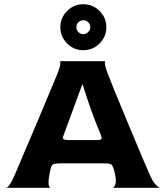

<svg xmlns="http://www.w3.org/2000/svg" viewBox="-20 -890 790 910"><path d="M529 -34Q529 -45 526 -61Q521 -82 520 -86Q515 -102 510.5 -107.5Q506 -113 496 -114.5Q486 -116 457 -116H285Q255 -116 243.5 -114.5Q232 -113 227 -107Q222 -101 219 -87L214 -61Q210 -41 210 -27Q210 -15 212 -9Q214 -3 216.5 -1.5Q219 0 220 0H10Q10 1 15.5 -3Q21 -7 29.5 -20.5Q38 -34 50 -61Q89 -152 162 -325Q235 -498 252 -540Q266 -576 266 -591Q266 -597 264.5 -598.5Q263 -600 262 -600H480Q479 -600 478 -598.5Q477 -597 477 -592Q477 -577 491 -540Q509 -492 589 -300Q669 -108 690 -61Q702 -34 713 -20.5Q724 -7 732 -3Q740 1 740 0H513Q514 0 518 -2.5Q522 -5 525.5 -12.5Q529 -20 529 -34ZM462 -236Q462 -240 457 -253Q426 -326 399 -406Q372 -486 372 -490H370L284 -256Q278 -240 278 -237Q278 -231 285 -228.5Q292 -226 311 -226H428Q448 -226 455 -228Q462 -230 462 -236ZM484 -761Q484 -716 452 -684Q420 -652 375 -652Q330 -652 298 -684Q266 -716 266 -761Q266 -806 298 -838Q330 -870 375 -870Q420 -870 452 -838Q484 -806 484 -761ZM408 -761Q408 -775 398 -784.5Q388 -794 375 -794Q361 -794 351.5 -784.5Q342 -775 342 -761Q342 -748 351.5 -738Q361 -728 375 -728Q388 -728 398 -738Q408 -748 408 -761Z"/></svg>

Font: Red Rose Bold
Style: Regular
Weight: 700
Designer: jaikishan Patel
Version: Version 1.000